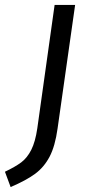

<svg xmlns="http://www.w3.org/2000/svg" viewBox="-87 -546 384 777"><path d="M-67 149Q-25 129 -1 111Q23 93 39.5 60.5Q56 28 64 -27L134 -526H217L146 -26Q136 46 113.5 88.5Q91 131 55 157.5Q19 184 -44 211Z"/></svg>

Font: Fira Sans TEST Book
Style: Italic
Weight: 350
Italic angle: -8°
Designer: Carrois Corporate & Edenspiekermann AG
Foundry: Carrois Corporate GbR & Edenspiekermann AG
Version: Version 4.201